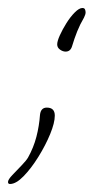

<svg xmlns="http://www.w3.org/2000/svg" viewBox="-40 -326 234 480"><path d="M124 -197Q117 -197 110 -202Q103 -207 103 -215Q103 -223 109.5 -237.5Q116 -252 126 -268Q136 -284 147 -295Q158 -306 166 -306Q171 -306 172.5 -302.5Q174 -299 174 -295Q174 -290 170 -282Q160 -265 153 -247.5Q146 -230 140 -210Q136 -197 124 -197ZM-15 134Q-20 134 -20 129Q-20 123 -9 111.5Q2 100 14 87.5Q26 75 30 68Q44 43 51 16Q58 -11 60 -39Q62 -57 77 -57Q97 -57 97 -37Q97 -19 85.5 9Q74 37 56 66Q38 95 19 114.5Q0 134 -15 134Z"/></svg>

Font: Licorice
Style: Regular
Weight: 400
Designer: Robert E. Leuschke
Foundry: Robert E. Leuschke
Version: Version 1.010; ttfautohint (v1.8.3)